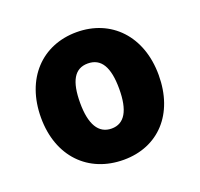

<svg xmlns="http://www.w3.org/2000/svg" viewBox="-98 -622 768 739"><g transform="rotate(-20 286.0 -252.0)"><path d="M290 10C431 10 527 -91 527 -251C527 -411 427 -514 286 -514C144 -514 45 -411 45 -251C45 -92 145 10 290 10ZM287 -119C233 -119 206 -166 206 -253C206 -342 231 -386 285 -386C340 -386 366 -342 366 -253C366 -165 340 -119 287 -119Z"/></g></svg>

Font: Noto Sans Armenian SemiCondensed Extra
Style: Regular
Weight: 800
Width: 4
Designer: Monotype Design Team
Foundry: Monotype Imaging Inc.
Version: Version 1.901